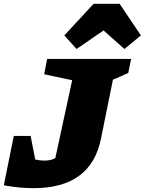

<svg xmlns="http://www.w3.org/2000/svg" viewBox="-69 -968 756 1003"><path d="M-49 0 3 -258H91L115 -135Q140 -129 162 -129Q179 -129 193 -132Q207 -135 220 -142L308 -549L162 -580L177 -660H616L601 -587Q585 -580 562.5 -569.5Q540 -559 521 -552L459 -246Q408 15 106 15Q71 15 32.5 11.5Q-6 8 -49 0ZM556 -948 667 -783 581 -712 472 -809 331 -712 267 -783 420 -948Z"/></svg>

Font: Piazzolla SC Black
Style: Italic
Weight: 900
Italic angle: -11.3°
Designer: Juan Pablo del Peral
Foundry: Huerta Tipografica
Version: Version 1.330